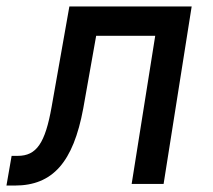

<svg xmlns="http://www.w3.org/2000/svg" viewBox="-41 -570 661 595"><path d="M-21 5H5C122 5 186 -67 217 -234L257 -459H440L367 0H466L553 -550H174L119 -239C99 -126 72 -87 14 -87H-5Z"/></svg>

Font: JetBrains Mono Medium
Style: Italic
Weight: 436
Italic angle: -9°
Monospace: yes
Designer: Philipp Nurullin, Konstantin Bulenkov
Foundry: JetBrains
Version: Version 2.305